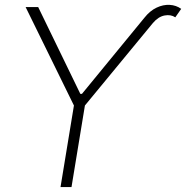

<svg xmlns="http://www.w3.org/2000/svg" viewBox="-20 -756 752 776"><path d="M297.4 -359.4 300.3 -376.5H316.9L314 -359.4ZM83.5 -727.5H134.3L307.1 -371.6L563.5 -684.1Q585.9 -712.4 612.8 -725.1Q639.6 -737.8 665.8 -736.3Q691.9 -734.9 712.4 -720.2L688.5 -686Q670.4 -698.2 645 -693.4Q619.6 -688.5 598.1 -663.1L323.2 -329.6L269 0H224.6L278.8 -329.6Z"/></svg>

Font: Inter Tight ExtraLight
Style: Italic
Weight: 250
Italic angle: -9.39999°
Designer: Rasmus Andersson
Foundry: rsms
Version: Version 3.004